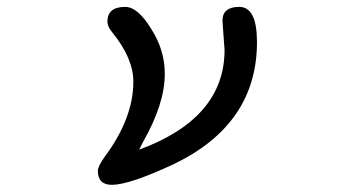

<svg xmlns="http://www.w3.org/2000/svg" viewBox="-20 -507 1040 549"><path d="M259.8 -18.6Q259.8 -31.2 279.3 -58.6Q361.3 -168.9 361.3 -273.4Q361.3 -340.8 299.8 -416Q287.1 -431.6 287.1 -445.3Q287.1 -487.3 337.9 -487.3Q374 -487.3 412.1 -424.8Q451.2 -364.3 451.2 -295.9Q451.2 -210 388.7 -100.6L377.9 -79.1Q622.1 -168.9 622.1 -364.3L617.2 -431.6L616.2 -448.2Q616.2 -487.3 664.1 -487.3Q714.8 -487.3 714.8 -386.7Q714.8 -151.4 475.6 -37.1Q349.6 21.5 299.8 21.5Q259.8 21.5 259.8 -18.6Z"/></svg>

Font: jf-openhuninn-1.1
Style: Regular
Weight: 400
Designer: [Kosugi Maru]
      Designed by Motoya company      

      [Varela Round]
      Joe Prince(Latin component); Avraham Co
Foundry: justfont CO.,LTD.
Version: 1.1